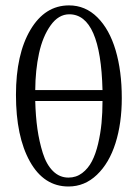

<svg xmlns="http://www.w3.org/2000/svg" viewBox="-20 -677 506 705"><path d="M231.4 7.8Q141.1 7.8 89.8 -84Q38.6 -175.8 38.6 -328.6Q38.6 -478 91.8 -567.6Q145 -657.2 233.4 -657.2Q293.5 -657.2 337.6 -613.3Q381.8 -569.3 404.5 -492.7Q427.2 -416 427.2 -316.9Q427.2 -224.6 404.1 -151.4Q380.9 -78.1 335.9 -35.2Q291 7.8 231.4 7.8ZM234.4 -624.5Q194.8 -624.5 165.8 -583.7Q136.7 -543 123.3 -481.2Q109.9 -419.4 109.4 -346.2H356.4Q349.6 -624.5 234.4 -624.5ZM231.4 -24.9Q259.8 -24.9 281.7 -41.5Q303.7 -58.1 317.6 -85Q331.5 -111.8 340.3 -149.4Q349.1 -187 352.8 -225.1Q356.4 -263.2 356.4 -306.2H109.4Q110.8 -250 117.4 -203.6Q124 -157.2 137.2 -115Q150.4 -72.8 174.6 -48.8Q198.7 -24.9 231.4 -24.9Z"/></svg>

Font: Elstob Light
Style: Regular
Weight: 300
Designer: Peter S. Baker
Version: Version 1.015